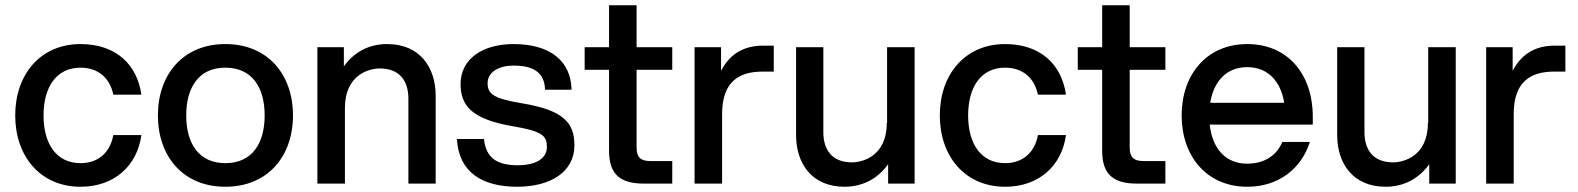

<svg xmlns="http://www.w3.org/2000/svg" viewBox="-20 -700 6015 732"><path d="M287 12C416 12 503 -68 519 -185H412C400 -119 355 -78 287 -78C194 -78 146 -153 146 -260C146 -367 194 -442 287 -442C354 -442 399 -403 412 -339H519C503 -454 422 -532 287 -532C134 -532 38 -416 38 -260C38 -104 134 12 287 12Z M839 12C1001 12 1097 -104 1097 -260C1097 -416 1001 -532 839 -532C678 -532 582 -416 582 -260C582 -104 678 12 839 12ZM839 -78C738 -78 690 -153 690 -260C690 -367 738 -442 839 -442C941 -442 989 -367 989 -260C989 -153 941 -78 839 -78Z M1537 -324V0H1641V-335C1641 -442 1582 -532 1456 -532C1380 -532 1326 -496 1291 -447V-520H1190V0H1295V-288C1295 -416 1388 -439 1428 -439C1504 -439 1537 -391 1537 -324Z M1952 12C2078 12 2170 -44 2170 -146C2170 -233 2127 -280 1971 -306C1864 -324 1839 -340 1839 -383C1839 -426 1883 -450 1938 -450C2003 -450 2056 -431 2058 -358H2159C2157 -466 2079 -532 1938 -532C1818 -532 1736 -474 1736 -380C1736 -297 1778 -245 1939 -218C2050 -199 2065 -181 2065 -140C2065 -95 2022 -70 1954 -70C1877 -70 1833 -96 1825 -170H1722C1729 -42 1820 12 1952 12Z M2302 -680V-520H2209V-434H2302V-125C2302 -33 2347 0 2435 0H2543V-86H2459C2422 -86 2407 -101 2407 -137V-434H2543V-520H2407V-680Z M2628 0H2733V-265C2733 -390 2799 -427 2887 -427H2930V-526H2890C2826 -526 2767 -503 2729 -430V-520H2628Z M3119 -196V-520H3015V-185C3015 -78 3074 12 3200 12C3276 12 3331 -25 3366 -74V0H3467V-520H3362V-232H3361C3361 -104 3268 -81 3228 -81C3152 -81 3119 -129 3119 -196Z M3812 12C3941 12 4028 -68 4044 -185H3937C3925 -119 3880 -78 3812 -78C3719 -78 3671 -153 3671 -260C3671 -367 3719 -442 3812 -442C3879 -442 3924 -403 3937 -339H4044C4028 -454 3947 -532 3812 -532C3659 -532 3563 -416 3563 -260C3563 -104 3659 12 3812 12Z M4182 -680V-520H4089V-434H4182V-125C4182 -33 4227 0 4315 0H4423V-86H4339C4302 -86 4287 -101 4287 -137V-434H4423V-520H4287V-680Z M4735 12C4854 12 4941 -56 4974 -159H4869C4847 -106 4799 -76 4735 -76C4651 -76 4602 -135 4592 -225H4985V-255C4985 -418 4889 -532 4735 -532C4581 -532 4485 -416 4485 -260C4485 -104 4581 12 4735 12ZM4594 -308C4607 -390 4656 -444 4735 -444C4814 -444 4863 -390 4876 -308Z M5182 -196V-520H5078V-185C5078 -78 5137 12 5263 12C5339 12 5394 -25 5429 -74V0H5530V-520H5425V-232H5424C5424 -104 5331 -81 5291 -81C5215 -81 5182 -129 5182 -196Z M5646 0H5751V-265C5751 -390 5817 -427 5905 -427H5948V-526H5908C5844 -526 5785 -503 5747 -430V-520H5646Z"/></svg>

Font: Aspekta 500
Style: Regular
Weight: 500
Designer: Ivo Dolenc
Version: Version 2.100